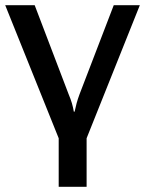

<svg xmlns="http://www.w3.org/2000/svg" viewBox="-26 -550 556 736"><path d="M199 166H306V-20L510 -530H410L279 -189C269 -162 265 -145 260 -122H257C253 -145 248 -163 237 -189L107 -530H-6L199 -20Z"/></svg>

Font: Cheyenne Sans Medium
Style: Regular
Weight: 500
Designer: The Public Sans project authors (U.S. Web Design System), Libre Franklin designed by Pablo Impallari and Rodrigo Fuenzal
Foundry: The Cheyenne Sans Project Authors
Version: Version 2.007